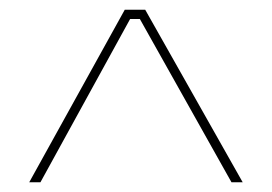

<svg xmlns="http://www.w3.org/2000/svg" viewBox="-20 -720 558 394"><path d="M40 -346H63L247 -681H267L455 -346H478L278 -700H236Z"/></svg>

Font: Fixel Display Thin
Style: Regular
Weight: 100
Designer: AlfaBravo + MacPaw
Foundry: Kyrylo Tkachov, Marchela Mozhyna, Serhii Makarenko, Maria Weinstein, Zakhar Kryvoshyya
Version: Version 1.211